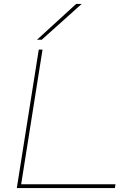

<svg xmlns="http://www.w3.org/2000/svg" viewBox="-20 -951 658 971"><path d="M65 0 176 -700H195L87 -19H564L561 0ZM167 -750 365 -931H393L191 -750Z"/></svg>

Font: Georama Extended Thin
Style: Italic
Weight: 100
Width: 7
Italic angle: -9°
Designer: Jean-Baptiste Levee
Foundry: Production Type
Version: Version 1.000